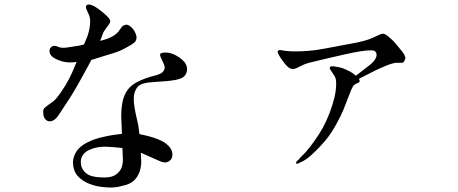

<svg xmlns="http://www.w3.org/2000/svg" viewBox="-20 -764 2040 855"><path d="M354 -566Q360 -581 365.5 -593Q371 -605 376 -625.5Q381 -646 381.5 -665Q382 -684 376 -698L364 -725Q361 -737 365 -740.5Q369 -744 379 -744Q389 -742 401 -735.5Q413 -729 434 -712Q455 -695 463 -685.5Q471 -676 471 -669Q471 -663 464 -654Q457 -645 448 -632Q439 -619 438 -614L426 -582Q443 -586 458 -591.5Q473 -597 486 -605Q499 -613 507 -623L523 -645Q533 -654 545 -654Q553 -653 563.5 -644Q574 -635 581 -621Q588 -607 588 -596Q588 -588 583.5 -580.5Q579 -573 561 -562.5Q543 -552 519 -540Q494 -529 441 -514L387 -497Q371 -468 355.5 -439Q340 -410 321.5 -378Q303 -346 290 -326L248 -262Q230 -232 213.5 -226Q197 -220 186 -229Q175 -238 173 -254.5Q171 -271 174.5 -278Q178 -285 194 -296Q210 -307 218.5 -313.5Q227 -320 241.5 -339.5Q256 -359 272 -385Q288 -411 303 -445L321 -488Q304 -486 289.5 -486Q275 -486 259.5 -490Q244 -494 229.5 -501Q215 -508 208 -516.5Q201 -525 200.5 -535.5Q200 -546 206 -552.5Q212 -559 222 -560Q225 -560 230 -559L246 -553Q254 -551 264 -551Q271 -551 301.5 -556Q332 -561 334 -561L354 -566ZM523 -168Q521 -207 520 -240Q519 -273 525 -307Q531 -340 548.5 -364Q566 -388 600.5 -403.5Q635 -419 664 -426Q693 -433 702 -441Q711 -449 713 -459Q715 -467 709 -480L697 -506Q692 -516 693.5 -523Q695 -530 721 -530Q734 -530 753.5 -522Q773 -514 793 -496.5Q813 -479 813 -455Q813 -440 803 -427Q793 -414 761 -408Q729 -402 668.5 -399Q608 -396 593 -377.5Q578 -359 576 -332.5Q574 -306 584 -259Q594 -216 596 -205L601 -167Q618 -163 638 -158.5Q658 -154 685.5 -143Q713 -132 729.5 -115.5Q746 -99 747.5 -80.5Q749 -62 740 -52.5Q731 -43 719 -41Q707 -39 686 -49L643 -68L607 -84Q608 -64 609 -45Q609 -23 602 0Q593 25 575.5 41Q558 57 523 64Q490 74 450 70Q413 68 380 55.5Q347 43 325 19Q305 -6 305 -41Q305 -61 316.5 -83Q328 -105 355 -122Q382 -139 422 -150Q463 -160 478 -162L523 -168ZM525 -105Q488 -109 455.5 -110.5Q423 -112 393 -102.5Q363 -93 350.5 -76Q338 -59 340 -37Q342 -10 363.5 7.5Q385 25 432 26Q468 28 487.5 18.5Q507 9 519 -12Q529 -33 527 -63L525 -105Z M1565 -427Q1579 -438 1621 -470Q1663 -502 1656 -527Q1654 -531 1651 -535Q1648 -539 1633 -540Q1613 -540 1585 -535.5Q1557 -531 1516 -522L1429 -502Q1391 -493 1371 -488Q1352 -484 1334 -477L1301 -461Q1287 -455 1280 -457Q1272 -458 1264 -464.5Q1256 -471 1247.5 -481.5Q1239 -492 1231 -504Q1223 -516 1219 -524.5Q1215 -533 1217 -536Q1219 -539 1223 -541Q1227 -542 1235.5 -540Q1244 -538 1261.5 -536.5Q1279 -535 1297 -535Q1320 -535 1353.5 -537.5Q1387 -540 1428 -548L1540 -569Q1609 -581 1640.5 -596Q1672 -611 1677 -612.5Q1682 -614 1686 -614Q1695 -614 1713.5 -598Q1732 -582 1737 -575.5Q1742 -569 1764.5 -542.5Q1787 -516 1785 -503Q1781 -490 1775 -486Q1771 -483 1752.5 -484.5Q1734 -486 1697 -470.5Q1660 -455 1645 -447L1578 -413Q1581 -409 1581.5 -405.5Q1582 -402 1580 -398Q1578 -396 1568.5 -392.5Q1559 -389 1552.5 -380Q1546 -371 1533 -336Q1520 -301 1509 -274.5Q1498 -248 1476.5 -209Q1455 -170 1432 -142Q1409 -114 1384 -90Q1359 -66 1349 -59Q1338 -51 1330 -47L1314 -39Q1308 -35 1303.5 -35Q1299 -35 1298 -37Q1297 -39 1301 -45Q1302 -47 1305.5 -49Q1309 -51 1317 -62L1339 -84Q1358 -105 1380 -136Q1402 -167 1418 -196Q1434 -225 1447.5 -260.5Q1461 -296 1469 -328.5Q1477 -361 1477 -393Q1477 -414 1470 -425L1449 -457Q1448 -465 1451 -467Q1455 -469 1464 -469Q1478 -467 1492.5 -464Q1507 -461 1523 -453Q1541 -445 1549 -439L1565 -427Z"/></svg>

Font: ChillKai
Style: Regular
Weight: 400
Designer: ChillType
Foundry: 寒蝉字型
Version: Version 2.000